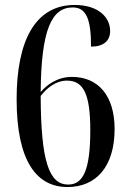

<svg xmlns="http://www.w3.org/2000/svg" viewBox="-20 -744 520 774"><path d="M252 10C368 10 442 -73 442 -224C442 -358 376 -434 270 -434C211 -434 169 -402 144 -373C146 -624 188 -714 273 -714C328 -714 347 -667 347 -556C397 -556 424 -579 424 -619C424 -673 378 -724 281 -724C122 -724 47 -580 47 -344C47 -95 127 10 252 10ZM255 0C177 0 145 -96 144 -357C167 -387 203 -419 250 -419C317 -419 344 -364 344 -219C344 -58 315 0 255 0Z"/></svg>

Font: Noto Serif Display Condensed Medium
Style: Regular
Weight: 500
Width: 3
Designer: Monotype Design Team
Foundry: Monotype Imaging Inc.
Version: Version 2.009